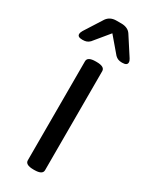

<svg xmlns="http://www.w3.org/2000/svg" viewBox="-190 -763 644 811"><g transform="rotate(30 132.5 -358.0)"><path d="M135 -525Q175 -525 175 -503V-20Q175 2 135 2H131Q91 2 91 -20V-503Q91 -525 131 -525ZM145 -718Q160 -718 172 -712.5Q184 -707 191 -696L248 -608Q254 -599 254 -591Q254 -576 230 -576H228Q218 -576 210 -579Q202 -582 195 -589L132 -663L71 -589Q64 -582 56 -579Q48 -576 37 -576H35Q12 -576 12 -590Q12 -598 18 -608L74 -696Q82 -707 93.5 -712.5Q105 -718 120 -718Z"/></g></svg>

Font: Asap VF Beta
Style: Regular
Weight: 400
Designer: Pablo Cosgaya
Foundry: Pablo Cosgaya
Version: Version 1.007